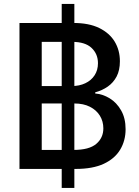

<svg xmlns="http://www.w3.org/2000/svg" viewBox="-20 -842 693 957"><path d="M287.6 94.7V-822.3H350.6V94.7ZM77.1 0V-727.5H346.2Q423.3 -727.5 474.6 -702.4Q525.9 -677.2 551.8 -634.3Q577.6 -591.3 577.6 -536.6Q577.6 -491.7 561.3 -460.7Q544.9 -429.7 517.1 -410.4Q489.3 -391.1 454.6 -381.8V-376Q492.2 -373 526.9 -351.8Q561.5 -330.6 583.7 -291.7Q606 -252.9 606 -197.8Q606 -141.1 579.1 -96.2Q552.2 -51.3 497.3 -25.6Q442.4 0 357.4 0ZM188 -94.7H346.7Q424.3 -94.7 459.7 -124.8Q495.1 -154.8 495.1 -202.1Q495.1 -237.3 477.8 -265.4Q460.4 -293.5 428.2 -309.8Q396 -326.2 351.1 -326.2H188ZM188 -413.1H337.9Q375.5 -413.1 405 -427Q434.6 -440.9 451.4 -466.6Q468.3 -492.2 468.3 -526.9Q468.3 -573.2 436.3 -603.3Q404.3 -633.3 340.3 -633.3H188Z"/></svg>

Font: Inter 18pt Medium
Style: Regular
Weight: 500
Designer: Rasmus Andersson
Foundry: rsms
Version: Version 4.001;git-66647c0bb